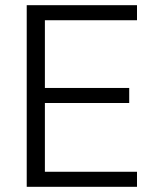

<svg xmlns="http://www.w3.org/2000/svg" viewBox="-20 -720 608 740"><path d="M83 0V-700H508V-642H153V-381H478V-323H153V-58H508V0Z"/></svg>

Font: DM Sans 10pt Light
Style: Regular
Weight: 300
Version: Version 4.004;gftools[0.9.30]